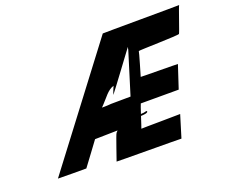

<svg xmlns="http://www.w3.org/2000/svg" viewBox="-108 -841 1166 985"><g transform="rotate(-20 475.0 -348.0)"><path d="M514.9 -183C509.7 -169 501.5 -152 497.8 -140C492.8 -127 500.1 -118 514 -121C529.2 -125 548.4 -132 565.7 -133C570.7 -133 580.7 -130 584.4 -132C597.8 -140 572.4 -142 567.4 -142C557.1 -141 551.8 -140 539.9 -137C529 -134 499 -121 506.5 -139C510.2 -151 517.8 -166 523 -180C531.6 -182 529.4 -191 528 -193L528.6 -195L530.1 -200C532.8 -199 535.1 -200 537.5 -201C550 -206 610.5 -201 609.7 -215C609.9 -222 599 -216 590.7 -215C573.1 -213 548.7 -215 533.9 -209C542 -229 550.6 -257 559.8 -274L561 -278C581.8 -284 608.7 -287 631.1 -288C637.1 -288 639.8 -297 633.8 -297C610.9 -294 580.2 -295 559.4 -286C554.4 -286 542.6 -280 538 -278C521.5 -273 507 -255 494 -242C491.1 -239 485.2 -233 478.8 -225C461.7 -205 442.9 -186 424.8 -166C418.6 -159 376.5 -31 374.3 -27C373.9 -26 727.6 -25 727.3 -24L764.3 -145C764 -144 550.7 -143 551.4 -142C552.1 -141 591 -265 593 -265H800C801 -265 839.9 -389 841.2 -390C842.5 -391 638.8 -392 639.2 -393C639.8 -395 677 -520 675.3 -521C677.2 -524 893.1 -527 899 -533C903.5 -538 945.9 -667 950.5 -672C952.1 -671 531.8 -670 532.5 -669L61.7 -48C62.4 -47 215.4 -47 216.4 -47C217.4 -47 308.6 -172 309.9 -173C311.2 -174 456.5 -175 456.8 -176C457.4 -178 456.7 -179 455 -180H467C481 -180 500.3 -181 514.9 -183ZM555.6 -316C552.6 -316 453.3 -315 449.3 -315C438 -314 422.7 -313 411.7 -313H399.7H398.7C404.5 -319 409.1 -324 412 -327C436.6 -352 458.6 -388 492.7 -398C487.3 -387 480.5 -368 475.5 -355C473.1 -347 633 -566 630.2 -560C627.4 -554 627.8 -549 626.9 -546C626.6 -545 555.9 -317 555.6 -316Z"/></g></svg>

Font: Hussar Wojna
Style: 3Obl
Weight: 400
Designer: Robert Jablonski
Foundry: Cannot Into Space Fonts
Version: Version 1.01